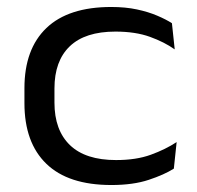

<svg xmlns="http://www.w3.org/2000/svg" viewBox="-20 -517 565 550"><path d="M299 13Q175.5 13 112.8 -47.8Q50 -108.5 50 -221.5V-264.5Q50 -376.5 113 -436.8Q176 -497 298.5 -497Q339.5 -497 372.2 -490Q405 -483 430.2 -472.2Q455.5 -461.5 472.5 -450.5L480.5 -375.5Q451 -396.5 409.5 -411.5Q368 -426.5 310.5 -426.5Q224 -426.5 180 -384.5Q136 -342.5 136 -263.5V-223Q136 -144 180.5 -101.2Q225 -58.5 312.5 -58.5Q370.5 -58.5 412.2 -73.8Q454 -89 486 -110L478 -34Q450.5 -16.5 406 -1.8Q361.5 13 299 13Z"/></svg>

Font: Anek Gujarati SemiExpanded
Style: Regular
Weight: 400
Width: 6
Designer: Mrunmayee Ghaisas (Gujarati), Yesha Goshar (Latin)
Foundry: Ek Type
Version: Version 1.003